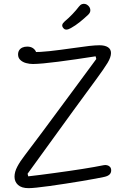

<svg xmlns="http://www.w3.org/2000/svg" viewBox="-20 -970 660 999"><path d="M55.5 -50.5Q55.5 -75.5 70.2 -103.2Q85 -131 108 -160.5Q162 -230.5 370 -512.5Q471 -650 481 -663L477.5 -677Q369 -660 282 -648.8Q195 -637.5 151.5 -637Q133.5 -637 115.8 -641.8Q98 -646.5 86 -657.8Q74 -669 74 -686.5Q74 -699.5 80 -708.8Q86 -718 96.8 -722.8Q107.5 -727.5 121.5 -727.5Q138.5 -727.5 149.8 -720.5Q161 -713.5 166.5 -702.2Q172 -691 172 -679L149.5 -699Q187.5 -698.5 238.2 -704Q289 -709.5 358.5 -719.5Q410 -727 443 -730.8Q476 -734.5 497.5 -734.5Q526 -734.5 541.8 -724.2Q557.5 -714 557.5 -694Q557.5 -672.5 539.8 -643Q522 -613.5 480.5 -557Q457.5 -526 426.8 -483.8Q396 -441.5 360 -392.5Q242 -229.5 123.5 -66L127 -52.5Q157 -56 191 -60.2Q225 -64.5 261 -69.5Q428.5 -92 519.5 -110.5Q528.5 -112.5 537.5 -110.2Q546.5 -108 552.5 -101.5Q558.5 -95 558.5 -83.5Q558.5 -70.5 550 -62.2Q541.5 -54 524.5 -50Q492 -42.5 405.8 -28Q319.5 -13.5 238.2 -2.2Q157 9 128.5 9Q92 9 73.8 -7.8Q55.5 -24.5 55.5 -50.5ZM349 -824Q372.5 -837 395.8 -855.8Q419 -874.5 439 -893.5Q451 -905 450 -918.2Q449 -931.5 438.5 -941Q432.5 -947 424 -949.2Q415.5 -951.5 406.8 -948.5Q398 -945.5 390.5 -935.5Q377 -917.5 357 -896.5Q337 -875.5 317 -859Q305.5 -849 304 -840.5Q302.5 -832 309.5 -824Q316 -815.5 326 -816Q336 -816.5 349 -824Z"/></svg>

Font: Monaspace Radon Var
Style: Regular
Weight: 400
Designer: Riley Cran and the Lettermatic Team
Version: Version 1.000 (Monaspace Radon Var)